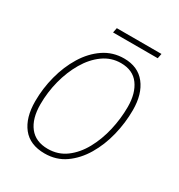

<svg xmlns="http://www.w3.org/2000/svg" viewBox="-157 -744 802 860"><g transform="rotate(30 244.5 -314.0)"><path d="M198 10Q122 10 83.5 -38.5Q45 -87 45 -172Q45 -238 62 -303Q79 -368 111.5 -421Q144 -474 190.5 -505.5Q237 -537 295 -537Q367 -537 405.5 -488Q444 -439 444 -356Q444 -290 428 -225Q412 -160 380.5 -107Q349 -54 303.5 -22Q258 10 198 10ZM200 -15Q253 -15 293.5 -45Q334 -75 361.5 -125Q389 -175 403 -235.5Q417 -296 417 -357Q417 -427 386 -469.5Q355 -512 293 -512Q243 -512 202 -482.5Q161 -453 132 -403.5Q103 -354 87.5 -294Q72 -234 72 -172Q72 -98 104.5 -56.5Q137 -15 200 -15ZM193 -613 198 -638H429L424 -613Z"/></g></svg>

Font: Noto Sans SemiCondensed Thin
Style: Italic
Weight: 100
Width: 4
Italic angle: -12°
Designer: Monotype Design Team
Foundry: Monotype Imaging Inc.
Version: Version 2.013; ttfautohint (v1.8.4.7-5d5b)